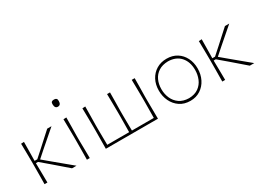

<svg xmlns="http://www.w3.org/2000/svg" viewBox="-31 -1372 2740 2029"><g transform="rotate(-30 1338.5 -358.0)"><path d="M94 0Q95 -56.5 95.2 -108.5Q95.5 -160.5 96 -221V-271Q95.5 -332 94.8 -385Q94 -438 93 -494L129 -496Q128.5 -439.5 127.8 -385.5Q127 -331.5 126 -271V-266H159L248.5 -346Q289 -383 330 -420.2Q371 -457.5 411.5 -494H464Q415 -451.5 365.8 -408.8Q316.5 -366 268 -324L184 -249.5L279.5 -169.5Q330.5 -127 382 -84.5Q433.5 -42 484 0H429.5Q387.5 -36.5 345 -73Q302.5 -109.5 260.5 -146L152 -238H126V-221Q127 -160.5 127.8 -108.5Q128.5 -56.5 129 0Z M611 0Q612 -56.5 612.2 -108.5Q612.5 -160.5 613 -221V-271Q612.5 -332 611.8 -385Q611 -438 610 -494L646 -495.5Q645.5 -439 644.8 -385.5Q644 -332 643 -271V-221Q644 -160.5 644.8 -108.5Q645.5 -56.5 646 0ZM626 -638Q589 -638 589 -690Q589 -709.5 598 -717.2Q607 -725 627 -725Q646.5 -725 655.2 -716.5Q664 -708 664 -687Q664 -638 626 -638Z M842 0Q842.5 -56.5 843 -108.5Q843.5 -160.5 844 -221V-271Q843.5 -332 842.8 -385Q842 -438 841 -494L877 -496Q876.5 -439.5 875.8 -385.8Q875 -332 874 -271V-221Q874.5 -167 875 -122Q875.5 -77 876 -29H1143Q1143.5 -77 1144 -122Q1144.5 -167 1145 -221V-271Q1144.5 -332 1143.8 -385Q1143 -438 1142 -494H1178Q1177.5 -438 1176.8 -385Q1176 -332 1175 -271V-221Q1175.5 -168 1176 -122.8Q1176.5 -77.5 1177 -29H1444Q1444.5 -77 1445 -122Q1445.5 -167 1446 -221V-271Q1445.5 -332 1444.8 -385Q1444 -438 1443 -494H1479Q1478.5 -438 1477.8 -385Q1477 -332 1476 -271V-221Q1476.5 -160.5 1477 -108.5Q1477.5 -56.5 1478 0Z M1872 9Q1797 9 1743.8 -27.2Q1690.5 -63.5 1662.2 -122.8Q1634 -182 1634 -251Q1634 -325 1664.2 -382Q1694.5 -439 1748.2 -471.5Q1802 -504 1872 -504Q1944 -504 1996.8 -470.8Q2049.5 -437.5 2078.2 -380.2Q2107 -323 2107 -251Q2107 -178.5 2077.5 -119.5Q2048 -60.5 1995 -25.8Q1942 9 1872 9ZM1872 -23Q1942.5 -24.5 1987.8 -57Q2033 -89.5 2054.5 -141Q2076 -192.5 2076 -251Q2076 -349.5 2022.5 -409.8Q1969 -470 1872 -472Q1803 -470.5 1757 -441Q1711 -411.5 1688 -362Q1665 -312.5 1665 -251Q1665 -192.5 1687.2 -141Q1709.5 -89.5 1755.2 -57Q1801 -24.5 1872 -23Z M2263 0Q2264 -56.5 2264.2 -108.5Q2264.5 -160.5 2265 -221V-271Q2264.5 -332 2263.8 -385Q2263 -438 2262 -494L2298 -496Q2297.5 -439.5 2296.8 -385.5Q2296 -331.5 2295 -271V-266H2328L2417.5 -346Q2458 -383 2499 -420.2Q2540 -457.5 2580.5 -494H2633Q2584 -451.5 2534.8 -408.8Q2485.5 -366 2437 -324L2353 -249.5L2448.5 -169.5Q2499.5 -127 2551 -84.5Q2602.5 -42 2653 0H2598.5Q2556.5 -36.5 2514 -73Q2471.5 -109.5 2429.5 -146L2321 -238H2295V-221Q2296 -160.5 2296.8 -108.5Q2297.5 -56.5 2298 0Z"/></g></svg>

Font: Commissioner Loud Thin
Style: Regular
Weight: 100
Designer: Kostas Bartsokas
Foundry: Kostas Bartsokas
Version: Version 1.000; ttfautohint (v1.8.3)